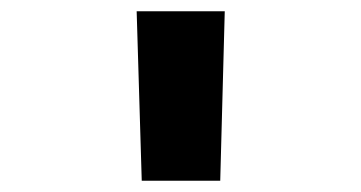

<svg xmlns="http://www.w3.org/2000/svg" viewBox="-20 -750 640 340"><path d="M231 -430H370L378 -730H222Z"/></svg>

Font: JetBrains Mono ExtraBold
Style: Regular
Weight: 800
Monospace: yes
Designer: Philipp Nurullin, Konstantin Bulenkov
Foundry: JetBrains
Version: Version 2.305